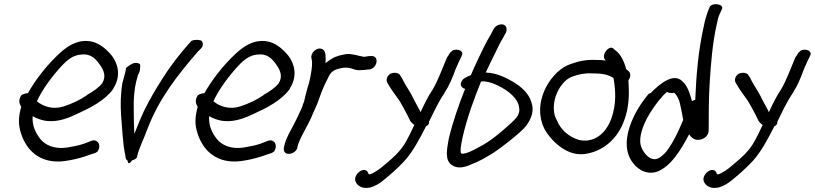

<svg xmlns="http://www.w3.org/2000/svg" viewBox="-20 -761 3997 942"><path d="M536 -327C577 -392 556 -451 530 -486C507 -515 475 -544 438 -555C362 -576 301 -530 251 -479C205 -433 154 -370 117 -304C101 -303 90 -297 85 -294C67 -269 77 -248 84 -237C69 -183 70 -147 83 -107C111 -19 181 45 299 29C334 24 368 16 398 6L439 -8C449 -10 455 -15 459 -18C473 -40 467 -60 456 -67C450 -72 442 -74 432 -71H431L389 -55C365 -47 339 -42 308 -37C248 -28 201 -49 178 -79C156 -107 137 -142 140 -191C162 -179 187 -169 217 -167C270 -163 321 -184 362 -204C419 -230 493 -266 536 -325ZM161 -264C189 -326 242 -394 282 -437C312 -469 338 -489 374 -493C426 -500 449 -473 471 -442C488 -418 503 -386 481 -352C465 -331 435 -311 408 -296V-295C374 -271 335 -253 293 -239C240 -222 193 -238 161 -264Z M653 4C666 -44 685 -78 704 -130C761 -279 853 -395 951 -508L964 -521C980 -536 977 -554 967 -562C956 -566 934 -568 919 -560L907 -547C862 -497 813 -433 776 -374C747 -328 714 -273 689 -222C672 -186 654 -142 639 -104C638 -119 638 -139 637 -158C637 -223 631 -286 648 -360C651 -372 654 -383 657 -393C670 -413 667 -432 668 -443C666 -450 653 -454 640 -452C622 -448 607 -434 604 -432L598 -427L599 -429C597 -410 588 -384 582 -359L581 -357C571 -297 571 -247 574 -196C580 -130 582 -55 595 2C596 6 594 20 606 27C608 47 618 41 628 26C639 23 652 17 653 6Z M1402 -327C1443 -392 1422 -451 1396 -486C1373 -515 1341 -544 1304 -555C1228 -576 1167 -530 1117 -479C1071 -433 1020 -370 983 -304C967 -303 956 -297 951 -294C933 -269 943 -248 950 -237C935 -183 936 -147 949 -107C977 -19 1047 45 1165 29C1200 24 1234 16 1264 6L1305 -8C1315 -10 1321 -15 1325 -18C1339 -40 1333 -60 1322 -67C1316 -72 1308 -74 1298 -71H1297L1255 -55C1231 -47 1205 -42 1174 -37C1114 -28 1067 -49 1044 -79C1022 -107 1003 -142 1006 -191C1028 -179 1053 -169 1083 -167C1136 -163 1187 -184 1228 -204C1285 -230 1359 -266 1402 -325ZM1027 -264C1055 -326 1108 -394 1148 -437C1178 -469 1204 -489 1240 -493C1292 -500 1315 -473 1337 -442C1354 -418 1369 -386 1347 -352C1331 -331 1301 -311 1274 -296V-295C1240 -271 1201 -253 1159 -239C1106 -222 1059 -238 1027 -264Z M1792 -420C1834 -427 1842 -491 1799 -486H1791C1783 -484 1776 -484 1764 -482C1763 -482 1761 -483 1758 -484L1742 -487C1734 -489 1728 -491 1721 -492L1703 -495C1682 -499 1662 -492 1647 -489H1646L1626 -482H1625C1609 -474 1593 -464 1577 -451C1578 -472 1581 -511 1563 -519C1536 -534 1502 -501 1508 -476C1509 -467 1511 -465 1511 -456C1512 -433 1507 -403 1500 -371C1497 -358 1494 -345 1491 -336L1490 -335C1486 -318 1482 -305 1478 -289L1474 -272C1473 -266 1473 -265 1470 -258C1464 -243 1465 -248 1465 -242C1452 -212 1437 -180 1422 -151C1407 -122 1387 -90 1378 -58L1373 -38C1370 -24 1375 -6 1396 -6C1415 -6 1432 -18 1438 -33V-34L1443 -53C1457 -95 1487 -139 1508 -186V-187C1519 -215 1536 -245 1545 -275C1552 -295 1560 -317 1567 -332L1579 -358L1593 -386C1604 -409 1620 -419 1643 -424L1656 -427C1669 -430 1684 -430 1697 -427C1710 -425 1725 -414 1752 -417C1762 -417 1772 -418 1784 -420Z M2160 -303V-304C2184 -341 2199 -377 2215 -421L2234 -464L2246 -488V-489C2257 -510 2227 -524 2202 -514C2183 -501 2183 -492 2182 -492L2173 -479C2149 -423 2130 -368 2103 -322C2081 -290 2062 -251 2043 -210C2043 -210 2042 -213 2041 -214L2042 -215C2038 -223 2032 -231 2027 -242L2010 -274C2005 -286 1998 -297 1991 -310C1977 -333 1963 -354 1952 -378L1941 -395C1931 -406 1910 -406 1895 -399C1881 -390 1872 -372 1880 -356L1891 -337C1907 -311 1925 -289 1941 -265L1962 -228C1971 -211 1984 -187 1992 -169V-168C1999 -161 2002 -155 2013 -148C1997 -114 1982 -83 1964 -53C1940 -16 1915 7 1884 33C1861 53 1836 75 1810 88L1809 89H1808C1802 92 1796 94 1793 95L1788 92C1774 44 1708 96 1725 131L1730 140C1741 154 1761 166 1796 159H1797C1820 152 1843 139 1858 126C1895 96 1931 65 1966 27C2006 -18 2039 -80 2070 -141C2076 -144 2083 -150 2084 -155C2085 -159 2085 -161 2085 -164C2108 -211 2133 -265 2160 -303Z M2262 -325C2232 -250 2201 -163 2181 -77C2173 -29 2160 27 2199 50C2227 69 2264 59 2293 45C2329 32 2367 10 2402 -12C2436 -34 2534 -109 2561 -143C2575 -162 2585 -181 2590 -201C2595 -221 2594 -241 2587 -260C2575 -302 2538 -335 2500 -358C2466 -378 2419 -403 2365 -405H2363C2380 -442 2399 -480 2416 -514C2426 -534 2434 -553 2445 -570L2461 -599L2462 -600C2465 -607 2466 -615 2465 -623C2458 -653 2415 -643 2402 -619L2388 -592C2377 -573 2364 -551 2354 -530C2333 -485 2312 -445 2290 -392C2275 -386 2257 -380 2247 -366C2232 -343 2247 -328 2262 -325ZM2340 -361C2343 -361 2348 -362 2353 -362C2367 -361 2385 -357 2403 -350C2455 -329 2512 -291 2525 -244C2528 -231 2529 -221 2527 -212C2525 -203 2521 -193 2512 -182C2503 -171 2482 -151 2449 -123C2415 -94 2391 -76 2374 -65C2356 -53 2341 -44 2324 -36C2298 -22 2274 -9 2252 -7H2251C2243 -6 2239 -8 2240 -30C2241 -47 2246 -67 2249 -85C2271 -182 2305 -274 2340 -361Z M2650 -131C2670 -92 2707 -54 2740 -33C2769 -14 2812 4 2864 -8C2944 -24 3012 -83 3043 -172C3067 -235 3067 -303 3064 -351L3063 -367C3073 -380 3077 -399 3065 -411L3052 -422C3043 -457 3026 -496 2998 -515L2991 -521C2971 -545 2927 -492 2949 -467H2950L2952 -464C2937 -466 2921 -467 2902 -467C2860 -469 2821 -462 2783 -448C2731 -432 2687 -385 2661 -337C2618 -257 2625 -181 2650 -131ZM2790 -386C2816 -396 2851 -403 2885 -401H2886C2932 -401 2964 -396 2990 -378L2991 -372C3000 -319 3005 -252 2980 -181C2952 -103 2893 -59 2822 -74C2771 -89 2731 -124 2712 -171C2704 -186 2699 -200 2698 -216C2690 -291 2738 -369 2790 -386Z M3391 -271C3386 -270 3380 -268 3375 -265C3365 -300 3354 -340 3328 -362C3283 -408 3211 -344 3173 -305C3170 -303 3165 -302 3163 -301C3126 -257 3090 -202 3069 -138C3046 -68 3052 -12 3078 28C3099 61 3142 98 3199 83C3269 60 3320 -24 3361 -102C3369 -90 3383 -73 3409 -75C3441 -78 3458 -102 3457 -123C3457 -196 3457 -276 3462 -358C3468 -448 3475 -547 3497 -644C3501 -664 3505 -680 3510 -690L3521 -714C3537 -741 3475 -751 3462 -727L3453 -705C3447 -688 3440 -667 3435 -642C3405 -511 3396 -388 3391 -271ZM3121 -64C3119 -110 3143 -163 3167 -203C3192 -244 3225 -287 3251 -309L3252 -310C3263 -305 3274 -302 3287 -306C3300 -297 3312 -273 3316 -253L3326 -206C3328 -196 3329 -185 3332 -173C3307 -112 3274 -44 3241 -8C3216 15 3199 28 3171 15C3148 3 3123 -31 3121 -64Z M3869 -303V-304C3893 -341 3908 -377 3924 -421L3943 -464L3955 -488V-489C3966 -510 3936 -524 3911 -514C3892 -501 3892 -492 3891 -492L3882 -479C3858 -423 3839 -368 3812 -322C3790 -290 3771 -251 3752 -210C3752 -210 3751 -213 3750 -214L3751 -215C3747 -223 3741 -231 3736 -242L3719 -274C3714 -286 3707 -297 3700 -310C3686 -333 3672 -354 3661 -378L3650 -395C3640 -406 3619 -406 3604 -399C3590 -390 3581 -372 3589 -356L3600 -337C3616 -311 3634 -289 3650 -265L3671 -228C3680 -211 3693 -187 3701 -169V-168C3708 -161 3711 -155 3722 -148C3706 -114 3691 -83 3673 -53C3649 -16 3624 7 3593 33C3570 53 3545 75 3519 88L3518 89H3517C3511 92 3505 94 3502 95L3497 92C3483 44 3417 96 3434 131L3439 140C3450 154 3470 166 3505 159H3506C3529 152 3552 139 3567 126C3604 96 3640 65 3675 27C3715 -18 3748 -80 3779 -141C3785 -144 3792 -150 3793 -155C3794 -159 3794 -161 3794 -164C3817 -211 3842 -265 3869 -303Z"/></svg>

Font: Stray Cat
Style: ExBdCnObl
Weight: 800
Version: Version 1.0